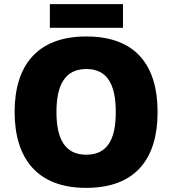

<svg xmlns="http://www.w3.org/2000/svg" viewBox="-20 -902 837 932"><path d="M577 -882H222V-767H577ZM745 -358C745 -580 643 -725 399 -725C158 -725 51 -581 51 -359C51 -136 158 10 398 10C643 10 745 -137 745 -358ZM254 -358C254 -487 294 -567 399 -567C504 -567 542 -487 542 -358C542 -229 504 -151 398 -151C295 -151 254 -229 254 -358Z"/></svg>

Font: Noto Sans Bengali Black
Style: Regular
Weight: 900
Designer: Jelle Bosma - Monotype Design Team
Foundry: Monotype Imaging Inc.
Version: Version 2.003